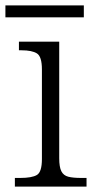

<svg xmlns="http://www.w3.org/2000/svg" viewBox="-28 -690 350 710"><path d="M27 0V-32H47Q90 -32 108.5 -43Q127 -54 127 -102V-433Q127 -481 108.5 -492.5Q90 -504 52 -504H42V-536H191V-105Q191 -72 199 -56.5Q207 -41 224.5 -36.5Q242 -32 272 -32H292V0ZM-8 -626V-670H282V-626Z"/></svg>

Font: Noto Serif Sinhala Light
Style: Regular
Weight: 300
Designer: Jelle Bosma - Monotype Design Team
Foundry: Monotype Imaging Inc.
Version: Version 2.007; ttfautohint (v1.8.4.7-5d5b)